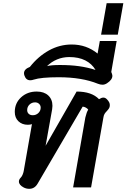

<svg xmlns="http://www.w3.org/2000/svg" viewBox="-20 -1179 796 1208"><path d="M99 -37Q99 -50 111 -62Q117 -68 122 -79.5Q127 -91 129 -102L181 -398Q170 -394 155 -394Q119 -394 96 -416Q73 -438 73 -475Q73 -530 112.5 -566.5Q152 -603 211 -603Q257 -603 283.5 -578.5Q310 -554 310 -513Q310 -507 308 -491L267 -262L462 -603Q557 -603 603 -555Q619 -565 630 -565Q643 -565 653 -554Q671 -536 671 -518Q671 -506 666.5 -498.5Q662 -491 653 -481Q644 -472 638.5 -463.5Q633 -455 631 -442L553 0H440L517 -440Q525 -474 535 -489Q531 -496 520 -502Q509 -508 500 -508L217 -24Q198 9 164 9Q146 9 130 1Q99 -15 99 -37ZM236 -502Q236 -516 226 -525.5Q216 -535 201 -535Q180 -535 165.5 -521Q151 -507 151 -486Q151 -472 160.5 -463Q170 -454 186 -454Q207 -454 221.5 -468Q236 -482 236 -502Z M683 -719Q687 -707 687 -702Q687 -677 653 -655Q639 -646 625 -646Q611 -646 596 -652Q495 -693 349 -693Q238 -693 192 -678Q181 -674 170 -674Q144 -674 134 -703Q131 -711 131 -718Q131 -744 168 -758Q220 -824 287.5 -861.5Q355 -899 431 -899Q524 -899 594 -842L608 -921H714L680 -726ZM581 -739Q558 -778 516.5 -799Q475 -820 416 -820Q375 -820 339 -805Q303 -790 276 -763Q302 -770 357 -770Q424 -770 477.5 -762.5Q531 -755 581 -739Z M651 -1159H756L721 -961H616Z"/></svg>

Font: Niramit SemiBold
Style: Italic
Weight: 600
Italic angle: -10°
Designer: Katatrad Aksorn Co.,Ltd.
Foundry: Cadson Demak Co.,Ltd.
Version: Version 1.001; ttfautohint (v1.6)